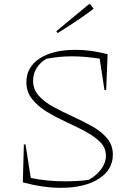

<svg xmlns="http://www.w3.org/2000/svg" viewBox="-20 -889 642 917"><path d="M271 8Q228 8 183 1.5Q138 -5 89 -18L94 -199H102L127 -39Q205 -23 290 -23Q318 -23 346.5 -24.5Q375 -26 404 -30Q441 -51 463.5 -81.5Q486 -112 486 -145Q486 -183 458.5 -210.5Q431 -238 388 -261Q345 -284 296 -306.5Q247 -329 204 -355Q161 -381 133.5 -415.5Q106 -450 106 -497Q106 -568 169 -609.5Q232 -651 340 -651Q416 -651 494 -630L487 -459H479L456 -609Q422 -614 389 -617Q356 -620 325 -620Q261 -620 201 -608Q173 -592 155.5 -564.5Q138 -537 138 -504Q138 -462 165.5 -431.5Q193 -401 236.5 -377.5Q280 -354 328.5 -332Q377 -310 420.5 -285.5Q464 -261 491.5 -228.5Q519 -196 519 -150Q519 -78 451.5 -35Q384 8 271 8ZM255 -731 249 -740 405 -869H411L427 -847Q386 -816 342.5 -787Q299 -758 255 -731Z"/></svg>

Font: Piazzolla Thin
Style: Regular
Weight: 100
Designer: Juan Pablo del Peral
Foundry: Huerta Tipografica
Version: Version 1.330